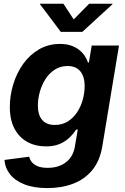

<svg xmlns="http://www.w3.org/2000/svg" viewBox="-20 -775 660 1010"><path d="M229.5 214.4Q157.7 214.4 108.4 194.8Q59.1 175.3 32.7 141.8Q6.3 108.4 3.4 66.4L133.8 49.3Q137.2 65.4 148.2 78.6Q159.2 91.8 179.2 99.9Q199.2 107.9 231 107.9Q288.6 107.9 326.9 78.6Q365.2 49.3 374 -4.9L389.2 -93.8L379.9 -92.8Q364.3 -68.4 342.3 -48.3Q320.3 -28.3 291 -16.6Q261.7 -4.9 222.7 -4.9Q166 -4.9 123 -28.8Q80.1 -52.7 55.9 -98.9Q31.7 -145 31.7 -211.9Q31.7 -272.9 49.8 -332Q67.9 -391.1 102.1 -439Q136.2 -486.8 185.3 -515.4Q234.4 -543.9 295.9 -543.9Q328.6 -543.9 353.5 -535.4Q378.4 -526.9 396.2 -512.7Q414.1 -498.5 425.5 -481.2Q437 -463.9 442.9 -445.8L447.8 -446.8L462.4 -535.6H606L518.1 -4.9Q505.4 71.3 465.3 119.9Q425.3 168.5 364.5 191.4Q303.7 214.4 229.5 214.4ZM268.1 -117.7Q307.1 -117.7 336.4 -136Q365.7 -154.3 385.5 -184.3Q405.3 -214.4 415.3 -250.5Q425.3 -286.6 425.3 -322.8Q425.3 -371.6 402.6 -399.7Q379.9 -427.7 335.4 -427.7Q297.9 -427.7 268.6 -408.9Q239.3 -390.1 219.5 -359.4Q199.7 -328.6 189.5 -291.7Q179.2 -254.9 179.2 -218.8Q179.2 -170.4 201.9 -144Q224.6 -117.7 268.1 -117.7ZM313.5 -755.4 367.7 -672.9 449.2 -755.4H572.3L571.8 -752.9L413.1 -607.4H299.8L190.4 -752.9L190.9 -755.4Z"/></svg>

Font: Inter 20pt
Style: Bold Italic
Weight: 700
Italic angle: -9.3988°
Version: Version 4.001;git-66647c0bb